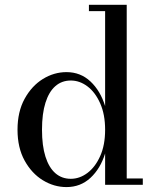

<svg xmlns="http://www.w3.org/2000/svg" viewBox="-20 -770 653 800"><path d="M257 9.5Q205 9.5 158.5 -19Q112 -47.5 82.5 -101Q53 -154.5 53 -229.5Q53 -304.5 82.5 -358.2Q112 -412 158.5 -440.8Q205 -469.5 257 -469.5Q315.5 -469.5 357 -430.5Q398.5 -391.5 418 -328V-723.5H350.5V-750H508V-26.5H575V0H418V-130.5Q398.5 -67.5 357 -29Q315.5 9.5 257 9.5ZM275 -25Q312 -25 344.5 -49.5Q377 -74 397.5 -119.8Q418 -165.5 418 -229.5Q418 -293 397.5 -339.2Q377 -385.5 344.5 -410Q312 -434.5 275 -434.5Q237.5 -434.5 210.8 -411.2Q184 -388 169.5 -342.2Q155 -296.5 155 -229.5Q155 -162.5 169.5 -117Q184 -71.5 210.8 -48.2Q237.5 -25 275 -25Z"/></svg>

Font: Bodoni Moda 9pt
Style: Regular
Weight: 400
Designer: Owen Earl
Foundry: indestructible type
Version: Version 2.005